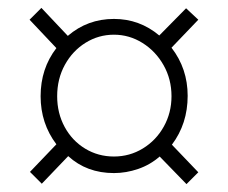

<svg xmlns="http://www.w3.org/2000/svg" viewBox="-20 -597 579 487"><path d="M123 -475 55 -547 85 -577 152 -506Q202 -549 269 -549Q334 -549 384 -507L452 -576L483 -547L415 -476Q456 -423 456 -354Q456 -283 416 -230L483 -160L453 -130L385 -200Q361 -179 330.5 -168.5Q300 -158 269 -158Q200 -158 153 -201L86 -131L56 -161L123 -231Q83 -284 83 -353Q83 -423 123 -475ZM269 -200Q309 -200 342.5 -220.5Q376 -241 395.5 -276Q415 -311 415 -353Q415 -396 395 -431.5Q375 -467 341.5 -488Q308 -509 269 -509Q230 -509 197 -488.5Q164 -468 144.5 -432.5Q125 -397 125 -353Q125 -310 144 -275Q163 -240 196 -220Q229 -200 269 -200Z"/></svg>

Font: Noto Sans Display Light Narrow
Style: Regular
Weight: 300
Width: 4
Designer: Monotype Design team
Foundry: Monotype Imaging Inc.
Version: Version 1.000